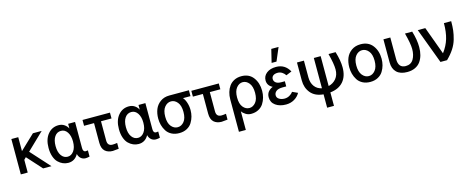

<svg xmlns="http://www.w3.org/2000/svg" viewBox="-46 -1754 7039 2889"><g transform="rotate(-15 3473.5 -309.5)"><path d="M71.3 0V-550.8H178.7V-334L407.2 -550.8H543.9L280.3 -296.9L548.8 0H418.9L210.9 -230.5L178.7 -198.2V0Z M577.1 -275.4Q577.1 -411.1 642.6 -489.7Q708 -568.4 809.6 -568.4Q862.3 -568.4 900.4 -541.5Q938.5 -514.6 956.1 -477.5V-550.8H1063.5V-144.5Q1063.5 -113.3 1074.7 -98.6Q1085.9 -84 1102.5 -84Q1120.1 -84 1139.6 -87.9V8.8Q1104.5 17.6 1076.2 17.6Q1036.1 17.6 1005.9 -7.3Q975.6 -32.2 963.9 -78.1Q911.1 17.6 808.6 17.6Q765.6 17.6 726.1 1Q686.5 -15.6 652.3 -48.8Q618.2 -82 597.7 -140.6Q577.1 -199.2 577.1 -275.4ZM686.5 -275.4Q686.5 -181.6 724.6 -127.9Q762.7 -74.2 823.2 -74.2Q879.9 -74.2 918.9 -127.9Q958 -181.6 958 -275.4Q958 -365.2 920.9 -420.9Q883.8 -476.6 823.2 -476.6Q760.7 -476.6 723.6 -422.9Q686.5 -369.1 686.5 -275.4Z M1179.7 -460V-550.8H1607.4V-460H1443.4V-159.2Q1443.4 -75.2 1522.5 -75.2Q1547.9 -75.2 1593.8 -82V8.8Q1517.6 17.6 1500 17.6Q1425.8 17.6 1380.4 -23.4Q1335 -64.5 1335 -155.3V-460Z M1672.9 -275.4Q1672.9 -411.1 1738.3 -489.7Q1803.7 -568.4 1905.3 -568.4Q1958 -568.4 1996.1 -541.5Q2034.2 -514.6 2051.8 -477.5V-550.8H2159.2V-144.5Q2159.2 -113.3 2170.4 -98.6Q2181.6 -84 2198.2 -84Q2215.8 -84 2235.4 -87.9V8.8Q2200.2 17.6 2171.9 17.6Q2131.8 17.6 2101.6 -7.3Q2071.3 -32.2 2059.6 -78.1Q2006.8 17.6 1904.3 17.6Q1861.3 17.6 1821.8 1Q1782.2 -15.6 1748 -48.8Q1713.9 -82 1693.4 -140.6Q1672.9 -199.2 1672.9 -275.4ZM1782.2 -275.4Q1782.2 -181.6 1820.3 -127.9Q1858.4 -74.2 1918.9 -74.2Q1975.6 -74.2 2014.6 -127.9Q2053.7 -181.6 2053.7 -275.4Q2053.7 -365.2 2016.6 -420.9Q1979.5 -476.6 1918.9 -476.6Q1856.4 -476.6 1819.3 -422.9Q1782.2 -369.1 1782.2 -275.4Z M2285.2 -274.4Q2285.2 -354.5 2311 -418.9Q2336.9 -483.4 2395.5 -525.9Q2454.1 -568.4 2537.1 -568.4H2841.8V-476.6H2724.6Q2752 -448.2 2770.5 -391.6Q2789.1 -335 2789.1 -274.4Q2789.1 -223.6 2776.4 -175.8Q2763.7 -127.9 2735.8 -82.5Q2708 -37.1 2656.7 -9.8Q2605.5 17.6 2537.1 17.6Q2468.8 17.6 2418 -9.3Q2367.2 -36.1 2339.4 -80.6Q2311.5 -125 2298.3 -173.8Q2285.2 -222.7 2285.2 -274.4ZM2394.5 -274.4Q2394.5 -175.8 2436.5 -125Q2478.5 -74.2 2537.1 -74.2Q2594.7 -74.2 2636.7 -125Q2678.7 -175.8 2678.7 -274.4Q2678.7 -374 2636.7 -425.3Q2594.7 -476.6 2537.1 -476.6Q2479.5 -476.6 2437 -425.3Q2394.5 -374 2394.5 -274.4Z M2875 -460V-550.8H3302.7V-460H3138.7V-159.2Q3138.7 -75.2 3217.8 -75.2Q3243.2 -75.2 3289.1 -82V8.8Q3212.9 17.6 3195.3 17.6Q3121.1 17.6 3075.7 -23.4Q3030.3 -64.5 3030.3 -155.3V-460Z M3654.3 -74.2Q3709 -74.2 3751.5 -124Q3793.9 -173.8 3793.9 -274.4Q3793.9 -373 3752.4 -424.8Q3710.9 -476.6 3654.3 -476.6Q3597.7 -476.6 3555.7 -424.8Q3513.7 -373 3513.7 -274.4Q3513.7 -174.8 3555.2 -124.5Q3596.7 -74.2 3654.3 -74.2ZM3407.2 230.5V-274.4Q3407.2 -333 3422.4 -384.8Q3437.5 -436.5 3467.3 -478Q3497.1 -519.5 3545.9 -543.9Q3594.7 -568.4 3657.2 -568.4Q3776.4 -568.4 3840.3 -483.9Q3904.3 -399.4 3904.3 -274.4Q3904.3 -221.7 3890.6 -171.9Q3877 -122.1 3849.1 -78.6Q3821.3 -35.2 3771.5 -8.8Q3721.7 17.6 3656.2 17.6Q3611.3 17.6 3573.7 -5.4Q3536.1 -28.3 3514.6 -60.5V230.5Z M3973.6 -155.3Q3973.6 -206.1 4002 -240.7Q4030.3 -275.4 4072.3 -291V-292Q3994.1 -331.1 3994.1 -411.1Q3994.1 -480.5 4049.8 -524.4Q4105.5 -568.4 4198.2 -568.4Q4335.9 -568.4 4405.3 -442.4L4317.4 -406.2Q4298.8 -436.5 4267.6 -456.5Q4236.3 -476.6 4200.2 -476.6Q4153.3 -476.6 4128.4 -457Q4103.5 -437.5 4103.5 -404.3Q4103.5 -370.1 4131.3 -347.7Q4159.2 -325.2 4214.8 -325.2H4271.5V-245.1H4214.8Q4146.5 -245.1 4114.7 -219.2Q4083 -193.4 4083 -156.2Q4083 -117.2 4118.7 -95.7Q4154.3 -74.2 4202.1 -74.2Q4243.2 -74.2 4279.3 -94.7Q4315.4 -115.2 4335 -143.6L4418 -105.5Q4388.7 -50.8 4331.1 -16.6Q4273.4 17.6 4200.2 17.6Q4101.6 17.6 4037.6 -28.3Q3973.6 -74.2 3973.6 -155.3ZM4150.4 -643.6 4200.2 -848.6H4313.5L4226.6 -643.6Z M4520.5 -270.5V-550.8H4628.9V-290Q4628.9 -204.1 4670.4 -148.4Q4711.9 -92.8 4783.2 -79.1V-550.8H4889.6V-85Q4962.9 -102.5 5008.8 -158.2Q5054.7 -213.9 5054.7 -300.8Q5054.7 -388.7 5011.7 -550.8H5122.1Q5165 -409.2 5165 -302.7Q5165 -163.1 5093.3 -81.5Q5021.5 0 4889.6 13.7V223.6H4783.2V15.6Q4652.3 3.9 4586.4 -76.2Q4520.5 -156.2 4520.5 -270.5Z M5371.1 -275.4Q5371.1 -176.8 5413.1 -125Q5455.1 -73.2 5513.7 -73.2Q5571.3 -73.2 5613.8 -125Q5656.2 -176.8 5656.2 -275.4Q5656.2 -375 5613.8 -425.8Q5571.3 -476.6 5513.7 -476.6Q5456.1 -476.6 5413.6 -425.8Q5371.1 -375 5371.1 -275.4ZM5261.7 -275.4Q5261.7 -355.5 5287.6 -419.9Q5313.5 -484.4 5372.1 -526.4Q5430.7 -568.4 5513.7 -568.4Q5635.7 -568.4 5700.7 -483.9Q5765.6 -399.4 5765.6 -275.4Q5765.6 -224.6 5752.9 -176.3Q5740.2 -127.9 5712.4 -83Q5684.6 -38.1 5633.3 -10.3Q5582 17.6 5513.7 17.6Q5445.3 17.6 5394.5 -9.3Q5343.8 -36.1 5315.9 -80.6Q5288.1 -125 5274.9 -173.8Q5261.7 -222.7 5261.7 -275.4Z M5867.2 -191.4V-550.8H5974.6V-214.8Q5974.6 -75.2 6088.9 -75.2Q6170.9 -75.2 6209.5 -139.6Q6248 -204.1 6248 -298.8Q6248 -381.8 6203.1 -550.8H6315.4Q6357.4 -414.1 6357.4 -299.8Q6357.4 -232.4 6342.3 -176.3Q6327.1 -120.1 6295.9 -76.2Q6264.6 -32.2 6211.9 -7.3Q6159.2 17.6 6088.9 17.6Q5980.5 17.6 5923.8 -37.6Q5867.2 -92.8 5867.2 -191.4Z M6402.3 -550.8H6519.5L6678.7 -116.2Q6749 -209 6779.3 -310.5Q6809.6 -412.1 6809.6 -550.8H6922.9Q6922.9 -467.8 6915.5 -406.7Q6908.2 -345.7 6887.7 -273.4Q6867.2 -201.2 6823.2 -133.8Q6779.3 -66.4 6710.9 0H6608.4Z"/></g></svg>

Font: Gothic A1 SemiBold
Style: Regular
Weight: 600
Version: Version 2.50